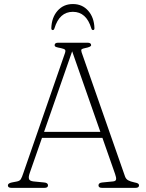

<svg xmlns="http://www.w3.org/2000/svg" viewBox="-20 -906 706 926"><path d="M211.5 -12Q211.5 0 194.5 0H35Q18 0 18 -12Q18 -22 37 -26L60.5 -30.5Q75 -33 80.5 -42Q86 -51 92.5 -71L293 -649Q297.5 -662 293.5 -666.2Q289.5 -670.5 273.5 -674Q259 -676.5 251.2 -679.2Q243.5 -682 243.5 -688Q243.5 -700 260.5 -700H402.5Q419.5 -700 419.5 -688Q419.5 -679.5 390 -674Q377.5 -671.5 373.8 -668.2Q370 -665 373.5 -654L583 -55Q587.5 -42.5 598 -36.5Q608.5 -30.5 627.5 -26.5Q641 -24 645.8 -20.8Q650.5 -17.5 650.5 -12Q650.5 0 633.5 0H472Q455 0 455 -12Q455 -24.5 474 -26L525 -31Q538 -32 539.8 -40.5Q541.5 -49 535 -67L474 -241H182.5L123.5 -72Q116.5 -52 120 -42.5Q123.5 -33 141.5 -31L192.5 -26Q211.5 -24.5 211.5 -12ZM192.5 -270H464L328 -658.5ZM331.5 -849Q266.5 -849 242.5 -769Q240 -761 234.5 -761Q227.5 -761 227.5 -770Q229 -821.5 257.5 -854Q286 -886.5 331.5 -886.5Q377 -886.5 405.5 -854Q434 -821.5 435.5 -770Q435.5 -761 428.5 -761Q423 -761 420.5 -769Q396.5 -849 331.5 -849Z"/></svg>

Font: Fraunces 9pt SuperSoft Thin
Style: Regular
Weight: 100
Version: Version 1.000;[b76b70a41]